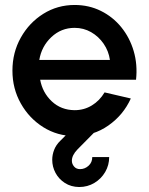

<svg xmlns="http://www.w3.org/2000/svg" viewBox="-20 -534 599 772"><path d="M280 13Q211 13 154.2 -22.5Q97.5 -58 63.8 -117.8Q30 -177.5 30 -250Q30 -323 63.8 -383Q97.5 -443 154.2 -478.5Q211 -514 280 -514Q337.5 -514 385.5 -490.2Q433.5 -466.5 467.5 -424.8Q501.5 -383 517.5 -328.8Q533.5 -274.5 527 -213.5H141.5Q151 -161.5 188.2 -126.5Q225.5 -91.5 280 -91Q318 -91 349.2 -110Q380.5 -129 400.5 -162.5L506 -138Q476 -71.5 415.5 -29.2Q355 13 280 13ZM138 -293H422Q417 -328.5 396.8 -358Q376.5 -387.5 346.2 -404.8Q316 -422 280 -422Q226 -422 186.5 -384.8Q147 -347.5 138 -293ZM298 218Q265.5 217.5 241 201.8Q216.5 186 203.2 161.2Q190 136.5 190 108.5Q190 88 197.8 68.2Q205.5 48.5 222 32.5L306 -51.5L357.5 0Q314 43.5 291.5 66.8Q269 90 269 112.5Q269 125 277.8 135.5Q286.5 146 302 146Q321 146 336 132.5Q351 119 351 97.5H419Q419 130 403 157.5Q387 185 359.5 201.5Q332 218 298 218Z"/></svg>

Font: Urbanist SemiBold
Style: Regular
Weight: 600
Designer: Corey Hu
Foundry: Corey Hu
Version: Version 1.321; ttfautohint (v1.8.4.7-5d5b)